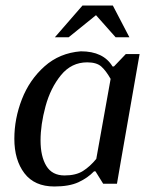

<svg xmlns="http://www.w3.org/2000/svg" viewBox="-20 -666 565 696"><path d="M32 -163Q32 -236 59.5 -306.5Q87 -377 141.5 -425.5Q196 -474 273 -480Q355 -480 388 -425H393L436 -470H486L419 -87L404 0H354L326 -45H321Q298 -21 264.5 -5.5Q231 10 177 10Q105 10 68.5 -38Q32 -86 32 -163ZM329 -90 381 -380Q364 -410 347 -425Q330 -440 296 -440Q239 -440 201 -393.5Q163 -347 145 -280.5Q127 -214 127 -157Q127 -99 148 -64.5Q169 -30 214 -30Q255 -30 280.5 -46Q306 -62 329 -90ZM179 -531 279 -646H389L449 -531H399L328 -611L229 -531Z"/></svg>

Font: Philosopher
Style: Italic
Weight: 400
Italic angle: -10°
Designer: Jovanny Lemonad
Foundry: Jovanny Lemonad
Version: Version 2.000